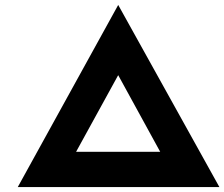

<svg xmlns="http://www.w3.org/2000/svg" viewBox="-20 -758 909 778"><path d="M52 0 459 -738 869 0ZM245 -64 169 -143H758L674 -61L417 -530H501Z"/></svg>

Font: Lexend Peta
Style: Bold
Weight: 700
Designer: Bonnie Shaver-Troup, Thomas Jockin
Foundry: Lexend
Version: Version 1.007